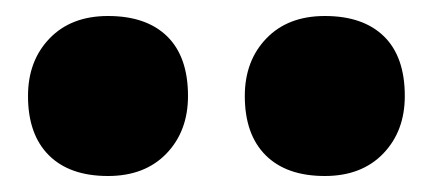

<svg xmlns="http://www.w3.org/2000/svg" viewBox="-20 -834 540 240"><path d="M386 -614Q338 -614 312 -640Q286 -666 286 -714Q286 -758 313 -786Q340 -814 386 -814Q434 -814 460 -788.5Q486 -763 486 -714Q486 -670 459 -642Q432 -614 386 -614ZM115 -614Q67 -614 41 -640Q15 -666 15 -714Q15 -758 42 -786Q69 -814 115 -814Q163 -814 189 -788.5Q215 -763 215 -714Q215 -670 188 -642Q161 -614 115 -614Z"/></svg>

Font: Lexend Exa Black
Style: Regular
Weight: 900
Designer: Bonnie Shaver-Troup, Thomas Jockin
Foundry: Lexend
Version: Version 1.007